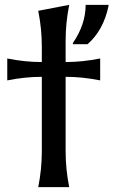

<svg xmlns="http://www.w3.org/2000/svg" viewBox="-20 -767 465 787"><path d="M424.8 -747.1V-742.2Q403.8 -642.6 338.9 -585.9H278.8V-590.8Q331.1 -667 331.1 -747.1ZM136.7 0Q151.4 -73.2 151.4 -146.5V-452.1Q82 -452.1 9.8 -437.5V-527.3Q81.1 -512.7 151.4 -512.7V-576.2Q151.4 -649.4 136.7 -722.7L263.7 -747.1Q249 -673.8 249 -600.6V-512.7Q317.4 -512.7 390.6 -527.3V-437.5Q317.4 -452.1 249 -452.1V-146.5Q249 -73.2 263.7 0Z"/></svg>

Font: Classica
Style: Book
Weight: 400
Version: Version 1.001